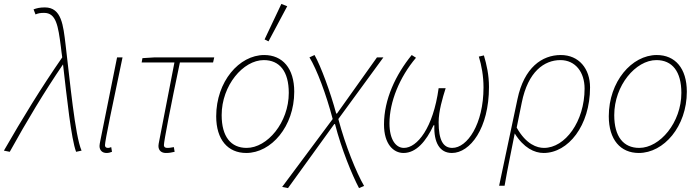

<svg xmlns="http://www.w3.org/2000/svg" viewBox="-50 -772 3582 984"><path d="M340 6 368 0C334 -78 309 -354 286 -544C274 -642 266 -734 180 -734C154 -734 138 -730 122 -724L132 -698C146 -704 156 -706 176 -706C238 -706 248 -640 262 -532C264 -515 266 -497 269 -478C159 -319 66 -167 -30 0L0 6C88 -153 177 -301 273 -442C293 -269 315 -60 340 6Z M496 12C506 12 514 10 524 6L520 -18C510 -14 507 -14 503 -14C493 -14 488 -19 488 -28C488 -50 528 -240 578 -478H550L464 -50C462 -40 460 -30 460 -24C460 0 476 12 496 12Z M800 12C819 12 826 10 845 6L841 -18C820 -14 815 -14 807 -14C796 -14 790 -19 790 -28C790 -48 824 -224 872 -452H1042L1048 -478H744L680 -474L676 -452H844L766 -50C764 -40 762 -30 762 -24C762 0 778 12 800 12Z M1212 12C1340 12 1458 -124 1458 -302C1458 -422 1398 -490 1304 -490C1176 -490 1058 -354 1058 -176C1058 -56 1118 12 1212 12ZM1214 -14C1133 -14 1086 -72 1086 -182C1086 -334 1196 -464 1302 -464C1383 -464 1430 -406 1430 -296C1430 -144 1320 -14 1214 -14ZM1326 -560 1422 -740 1392 -752 1306 -570Z M1426 192 1663 -136H1667C1700 -8 1754 124 1790 192L1816 181C1776 112 1720 -26 1684 -162L1915 -478H1882L1677 -190H1673C1644 -298 1594 -434 1562 -490L1536 -478C1574 -416 1622 -288 1655 -162L1396 186Z M2018 12C2083 12 2134 -48 2172 -130H2176C2173 -42 2203 12 2266 12C2359 12 2456 -114 2456 -326C2456 -388 2444 -441 2430 -488L2404 -482C2418 -437 2428 -382 2428 -324C2428 -136 2345 -14 2268 -14C2221 -14 2198 -54 2198 -146C2198 -202 2218 -270 2234 -320H2198C2170 -116 2088 -14 2020 -14C1979 -14 1946 -56 1946 -140C1946 -250 1998 -377 2082 -476L2060 -490C1978 -389 1918 -263 1918 -134C1918 -34 1966 12 2018 12Z M2508 180H2536C2554 76 2568 16 2588 -88C2634 -14 2689 12 2736 12C2862 12 2974 -128 2974 -324C2974 -420 2917 -490 2824 -490C2728 -490 2636 -426 2602 -264ZM2738 -14C2703 -14 2647 -31 2598 -118L2624 -246C2656 -406 2740 -464 2822 -464C2899 -464 2946 -402 2946 -318C2946 -149 2846 -14 2738 -14Z M3224 12C3352 12 3470 -124 3470 -302C3470 -422 3410 -490 3316 -490C3188 -490 3070 -354 3070 -176C3070 -56 3130 12 3224 12ZM3226 -14C3145 -14 3098 -72 3098 -182C3098 -334 3208 -464 3314 -464C3395 -464 3442 -406 3442 -296C3442 -144 3332 -14 3226 -14Z"/></svg>

Font: Source Sans Pro ExtraLight
Style: Italic
Weight: 200
Italic angle: -11°
Designer: Paul D. Hunt
Foundry: Adobe Systems Incorporated
Version: Version 3.006;hotconv 1.0.111;makeotfexe 2.5.65597